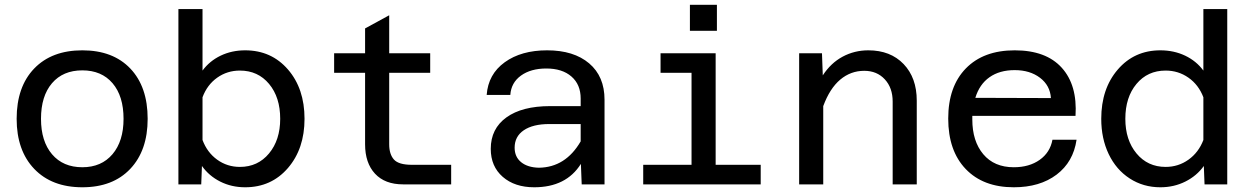

<svg xmlns="http://www.w3.org/2000/svg" viewBox="-20 -773 5239 805"><path d="M49.8 -274.9Q49.8 -409.2 123.3 -485.6Q196.8 -562 325.2 -562Q453.6 -562 526.4 -485.6Q599.1 -409.2 599.1 -274.9Q599.1 -142.1 526.1 -64.9Q453.1 12.2 325.2 12.2Q197.3 12.2 123.5 -64.9Q49.8 -142.1 49.8 -274.9ZM325.2 -71.8Q405.3 -71.8 451.7 -126.5Q498 -181.2 498 -274.9Q498 -370.1 451.9 -424.1Q405.8 -478 325.2 -478Q244.1 -478 198 -424.1Q151.9 -370.1 151.9 -274.9Q151.9 -180.7 198.2 -126.2Q244.6 -71.8 325.2 -71.8Z M1007.8 -562Q1117.7 -562 1187.3 -481.7Q1256.8 -401.4 1256.8 -274.9Q1256.8 -149.4 1187.3 -68.6Q1117.7 12.2 1007.8 12.2Q950.7 12.2 903.3 -11.7Q856 -35.6 826.7 -77.1L823.7 0H728V-734.9H829.1V-477.1Q858.4 -517.1 905 -539.6Q951.7 -562 1007.8 -562ZM985.8 -73.2Q1061 -73.2 1107.9 -129.6Q1154.8 -186 1154.8 -274.9Q1154.8 -365.2 1108.2 -421.1Q1061.5 -477.1 985.8 -477.1Q932.6 -477.1 890.6 -447.3Q848.6 -417.5 829.1 -365.2V-186Q848.6 -133.8 890.6 -103.5Q932.6 -73.2 985.8 -73.2Z M1669.9 0Q1593.8 0 1552.2 -44.9Q1510.7 -89.8 1510.7 -168V-467.8H1380.9V-549.8H1510.7V-653.8L1611.8 -709V-549.8H1783.7V-467.8H1611.8V-168Q1611.8 -126.5 1631.6 -104.2Q1651.4 -82 1707 -82H1871.6V0Z M2219.7 12.2Q2138.2 12.2 2087.9 -31.5Q2037.6 -75.2 2037.6 -148.9Q2037.6 -233.4 2103.3 -280.8Q2168.9 -328.1 2286.6 -328.1H2414.6V-359.9Q2414.6 -418.5 2376 -452.1Q2337.4 -485.8 2270.5 -485.8Q2205.6 -485.8 2164.3 -456.1Q2123 -426.3 2119.6 -375H2020.5Q2026.9 -461.9 2096.2 -512Q2165.5 -562 2273.9 -562Q2385.7 -562 2450.2 -507.3Q2514.6 -452.6 2514.6 -355V0H2418.9L2415.5 -85.9Q2354 12.2 2219.7 12.2ZM2137.7 -153.8Q2137.7 -115.2 2165 -93Q2192.4 -70.8 2239.7 -69.8Q2351.1 -71.3 2414.6 -180.2V-252.9H2282.7Q2214.4 -252.9 2176 -226.8Q2137.7 -200.7 2137.7 -153.8Z M2872.6 -644V-752.9H2985.8V-644ZM2676.8 0V-82H2879.4V-467.8H2749.5V-549.8H2980.5V-82H3169.4V0Z M3330.6 0V-549.8H3426.3L3429.7 -457Q3463.4 -508.8 3512.9 -535.4Q3562.5 -562 3620.6 -562Q3713.4 -562 3768.6 -504.4Q3823.7 -446.8 3823.7 -351.1V0H3722.7V-347.2Q3722.7 -404.8 3689.7 -440.4Q3656.7 -476.1 3603.5 -476.1Q3546.9 -476.1 3502.9 -439.2Q3459 -402.3 3431.6 -328.1V0Z M4230.5 12.2Q4102.1 12.2 4028.8 -64.5Q3955.6 -141.1 3955.6 -275.9Q3955.6 -410.2 4029.5 -486.1Q4103.5 -562 4234.4 -562Q4365.7 -562 4431.6 -489Q4497.6 -416 4489.3 -287.1H4056.6V-272Q4056.6 -181.2 4102.5 -126.5Q4148.4 -71.8 4230.5 -71.8Q4295.4 -71.8 4339.1 -102.8Q4382.8 -133.8 4392.6 -187H4493.7Q4480 -93.8 4409.9 -40.8Q4339.8 12.2 4230.5 12.2ZM4234.4 -479Q4170.9 -479 4128.7 -449.2Q4086.4 -419.4 4069.3 -362.8L4386.2 -361.8Q4382.8 -414.6 4340.6 -446.8Q4298.3 -479 4234.4 -479Z M4845.2 -562Q4901.9 -562 4949 -539.6Q4996.1 -517.1 5025.4 -477.1V-734.9H5125.5V0H5030.3L5027.3 -77.1Q4997.6 -35.6 4949.7 -11.7Q4901.9 12.2 4845.2 12.2Q4773.4 12.2 4716.6 -24.7Q4659.7 -61.5 4628.4 -127Q4597.2 -192.4 4597.2 -274.9Q4597.2 -400.9 4666.5 -481.4Q4735.8 -562 4845.2 -562ZM4867.2 -73.2Q4920.4 -73.2 4962.9 -103.5Q5005.4 -133.8 5025.4 -186V-365.2Q5005.4 -417.5 4962.9 -447.3Q4920.4 -477.1 4867.2 -477.1Q4791.5 -477.1 4744.9 -421.1Q4698.2 -365.2 4698.2 -274.9Q4698.2 -186 4745.1 -129.6Q4792 -73.2 4867.2 -73.2Z"/></svg>

Font: Azeret Mono
Style: Regular
Weight: 400
Designer: Martin Vácha
Foundry: Displaay
Version: Version 1.002